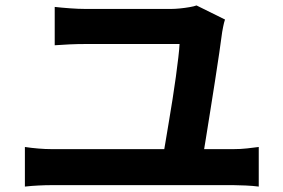

<svg xmlns="http://www.w3.org/2000/svg" viewBox="-20 -721 1040 705"><path d="M806.2 -649.3Q802.7 -639 799.7 -624.3Q796.8 -609.5 795.8 -603.5Q792 -573.5 785 -526Q778 -478.4 769.4 -423.1Q760.8 -367.8 752.1 -313.5Q743.3 -259.2 736.1 -213.5Q728.9 -167.8 724.1 -140.2H577.5Q581.5 -162.8 587.3 -197.4Q593.1 -232.1 599.9 -272.9Q606.8 -313.8 613.6 -356.7Q620.4 -399.6 625.8 -439.2Q631.1 -478.8 634.8 -510Q638.5 -541.2 639.3 -559.4Q615.8 -559.4 580.1 -559.4Q544.4 -559.4 502.7 -559.4Q461 -559.4 420.1 -559.4Q379.3 -559.4 346.2 -559.4Q313.2 -559.4 294 -559.4Q264.4 -559.4 236.2 -558.1Q208 -556.8 180.9 -554.8V-695.6Q205.6 -692.8 236.9 -690.5Q268.3 -688.2 293 -688.2Q308.8 -688.2 334.1 -688.2Q359.4 -688.2 389.9 -688.2Q420.3 -688.2 452.4 -688.2Q484.5 -688.2 514.6 -688.2Q544.8 -688.2 569.2 -688.2Q593.6 -688.2 609 -688.2Q622.2 -688.2 640.7 -690Q659.2 -691.8 676.1 -694.8Q693.1 -697.7 701.6 -701ZM71.4 -181.3Q95.3 -177.7 120.9 -175.6Q146.6 -173.4 170.2 -173.4H836.9Q863.7 -173.4 887.4 -176.1Q911.1 -178.7 930.1 -181.3V-35.9Q908.8 -38.7 881.7 -39.9Q854.5 -41.2 836.9 -41.2H170.2Q147.3 -41.2 121.8 -39.9Q96.3 -38.7 71.4 -35.9Z"/></svg>

Font: Noto Sans TC Thin
Style: Regular
Weight: 100
Designer: Ryoko NISHIZUKA 西塚涼子 (kana, bopomofo & ideographs); Paul D. Hunt (Latin, Greek & Cyrillic); Sandoll Communications 산돌커뮤니
Foundry: Adobe
Version: Version 2.004-H2;hotconv 1.0.118;makeotfexe 2.5.65603